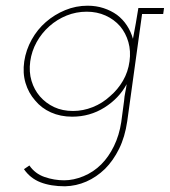

<svg xmlns="http://www.w3.org/2000/svg" viewBox="-20 -403 595 673"><path d="M465 -375Q461 -348 456 -321Q451 -294 446 -267Q439 -292 425 -313.5Q411 -335 390 -351Q369 -366 343 -374.5Q317 -383 287 -383Q246 -383 208.5 -367.5Q171 -352 141 -326Q111 -300 91 -264Q71 -228 65 -188Q59 -147 69.5 -112Q80 -77 103 -51Q125 -24 158.5 -9Q192 6 233 6Q295 6 346 -26Q397 -58 424 -108Q422 -93 419 -79Q416 -65 415 -50L405 25Q398 71 379.5 109Q361 147 335 173Q308 200 273 214.5Q238 229 205 229Q170 229 136.5 217.5Q103 206 83 177L64 190Q86 222 122 236Q158 250 208 250Q247 249 282.5 233.5Q318 218 348 189Q377 160 397.5 118.5Q418 77 426 22L478 -354H552L555 -375ZM86 -188Q91 -224 108.5 -255.5Q126 -287 153 -311Q180 -335 213.5 -348.5Q247 -362 284 -362Q320 -362 350 -348.5Q380 -335 401 -311Q421 -287 430 -255.5Q439 -224 434 -188Q429 -151 411 -120Q393 -89 366 -66Q339 -41 305 -27.5Q271 -14 236 -14Q199 -14 170 -27.5Q141 -41 120 -65Q100 -88 90.5 -119.5Q81 -151 86 -188Z"/></svg>

Font: Josefin Slab ExtraLight
Style: Italic
Weight: 250
Italic angle: -12°
Designer: Santiago Orozco
Foundry: Typemade
Version: Version 2.100